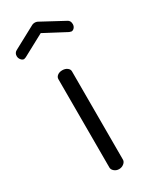

<svg xmlns="http://www.w3.org/2000/svg" viewBox="-224 -748 637 796"><g transform="rotate(-30 95.0 -350.5)"><path d="M-39 -618Q-39 -633 -26 -640L78 -696Q86 -701 95 -701Q104 -701 112 -696L216 -640Q229 -634 229 -617Q229 -607 223 -600Q217 -593 209 -593Q208 -593 199 -596L95 -651L-9 -595L-18 -592Q-26 -592 -32.5 -600Q-39 -608 -39 -618ZM63 -26V-449Q63 -459 72 -466Q81 -473 95 -473Q109 -473 118.5 -466Q128 -459 128 -449V-26Q128 -16 118 -8Q108 0 95 0Q82 0 72.5 -8Q63 -16 63 -26Z"/></g></svg>

Font: Terminal Dosis
Style: Regular
Weight: 400
Designer: Edgar Tolentino, Pablo Impallari, Igino Marini
Foundry: Edgar Tolentino, Pablo Impallari, Igino Marini
Version: Version 1.007